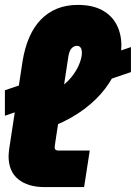

<svg xmlns="http://www.w3.org/2000/svg" viewBox="-28 -763 554 783"><path d="M-8 -291V-395L123 -439V-336ZM344 -414V-516L506 -571V-469ZM154 0Q86 0 46.5 -32Q7 -64 7 -126Q7 -134 8 -142Q9 -150 10 -159L64 -513Q73 -569 92 -612Q111 -655 139.5 -684Q168 -713 205.5 -728Q243 -743 289 -743Q349 -743 388.5 -721.5Q428 -700 447.5 -662.5Q467 -625 467 -577Q467 -535 450.5 -490Q434 -445 400.5 -401Q367 -357 316 -318.5Q265 -280 196 -251L211 -403Q241 -421 262.5 -447.5Q284 -474 295 -501Q306 -528 306 -548Q306 -561 301 -568.5Q296 -576 285 -576Q274 -576 264.5 -566.5Q255 -557 251 -534L198 -186Q197 -177 196 -171.5Q195 -166 195 -162Q195 -155 199 -152Q203 -149 210 -149H338L315 0Z"/></svg>

Font: MuseoModerno Thin Black
Style: Italic
Weight: 900
Italic angle: -9°
Version: Version 1.003